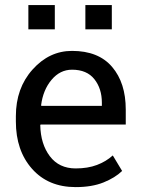

<svg xmlns="http://www.w3.org/2000/svg" viewBox="-20 -743 578 773"><path d="M43.9 0ZM284.7 10.3Q174.3 10.3 109.1 -63.2Q43.9 -136.7 43.9 -253.9V-275.4Q43.9 -388.2 111.1 -463.1Q178.2 -538.1 270 -538.1Q376.5 -538.1 431.4 -473.6Q486.3 -409.2 486.3 -301.8V-241.7H143.6L142.1 -239.3Q143.6 -163.1 180.7 -114Q217.8 -64.9 284.7 -64.9Q333.5 -64.9 370.4 -78.9Q407.2 -92.8 434.1 -117.2L471.7 -54.7Q443.4 -27.3 396.7 -8.5Q350.1 10.3 284.7 10.3ZM270 -462.4Q221.7 -462.4 187.5 -421.6Q153.3 -380.9 145.5 -319.3L146.5 -316.9H390.1V-329.6Q390.1 -386.2 359.9 -424.3Q329.6 -462.4 270 -462.4ZM430.2 -625H323.7V-722.7H430.2ZM200.7 -625H94.2V-722.7H200.7Z"/></svg>

Font: TypoPRO Roboto Slab
Style: Regular
Weight: 400
Designer: Google
Version: Version 1.100263; 2013; ttfautohint (v0.94.20-1c74) -l 8 -r 